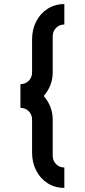

<svg xmlns="http://www.w3.org/2000/svg" viewBox="-20 -820 415 940"><path d="M238 -642V-465Q238 -401 194 -350Q238 -299 238 -235V-58Q238 -33 254.5 -16.5Q271 0 295 0V100Q249 100 213 77Q177 54 157 14.5Q137 -25 137 -73V-235Q137 -259 120.5 -275.5Q104 -292 80 -292V-408Q104 -408 120.5 -424.5Q137 -441 137 -465V-627Q137 -675 157 -714.5Q177 -754 213 -777Q249 -800 295 -800V-700Q271 -700 254.5 -683.5Q238 -667 238 -642Z"/></svg>

Font: Skate blade
Style: Regular
Weight: 400
Italic angle: -7°
Designer: Valerio Brotto (Silverblur_type)
Version: Version 2.001